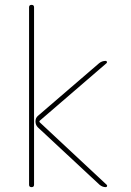

<svg xmlns="http://www.w3.org/2000/svg" viewBox="-20 -770 540 790"><path d="M389.6 -9.8 135.7 -246.1Q126 -255.9 126 -270.5Q126 -285.2 136.7 -293.9L387.7 -509.8Q399.4 -519.5 415 -519.5Q418.9 -519.5 419.9 -515.6Q420.9 -511.7 418 -509.8L143.6 -273.4Q140.6 -270.5 143.6 -266.6L418.9 -9.8Q421.9 -6.8 420.4 -3.4Q418.9 0 415 0Q401.4 0 389.6 -9.8ZM99.6 -9.8V-740.2Q99.6 -750 109.9 -750Q120.1 -750 120.1 -740.2V-9.8Q120.1 0 109.9 0Q99.6 0 99.6 -9.8Z"/></svg>

Font: Rounded-X Mgen+ 2m thin
Style: Regular
Weight: 100
Designer: [Source Han Sans]
Ryoko NISHIZUKA  (kana & ideographs); Paul D. Hunt (Latin, Greek & Cyrillic); Wenlong ZHANG  (bopomofo
Version: Version 1.059.20150602